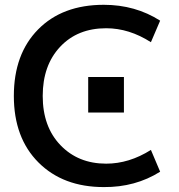

<svg xmlns="http://www.w3.org/2000/svg" viewBox="-20 -761 738 792"><path d="M418 -644.5Q299.8 -644.5 228 -567.9Q156.2 -491.2 156.2 -365.2Q156.2 -238.3 229.5 -162.1Q302.7 -85.9 418 -85.9Q512.7 -85.9 602.5 -142.6L640.6 -52.7Q538.1 11.7 408.2 10.7Q240.2 10.7 138.7 -90.8Q37.1 -192.4 37.1 -365.2Q37.1 -538.1 137.2 -639.6Q237.3 -741.2 408.2 -741.2Q538.1 -741.2 640.6 -675.8L602.5 -586.9Q512.7 -644.5 418 -644.5ZM343.8 -296.9V-443.4H491.2V-296.9Z"/></svg>

Font: Gen Shin Gothic Medium
Style: Regular
Weight: 500
Designer: [Source Han Sans]
Ryoko NISHIZUKA  (kana & ideographs); Paul D. Hunt (Latin, Greek & Cyrillic); Wenlong ZHANG  (bopomofo
Version: Version 1.002.20150607